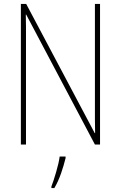

<svg xmlns="http://www.w3.org/2000/svg" viewBox="-20 -734 615 975"><path d="M488 -714H462V-196Q462 -168 462 -130.5Q462 -93 463 -58H461L113 -714H86V0H112V-525Q112 -566 112 -597Q112 -628 111 -660H113L462 0H488ZM283 61Q279 92 265 140Q251 188 241 213V221H256Q276 187 290 146.5Q304 106 313 69V61Z"/></svg>

Font: Noto Sans Display SemiCondensed Thin
Style: Regular
Weight: 250
Width: 4
Designer: Monotype Design team
Foundry: Monotype Imaging Inc.
Version: 1.000